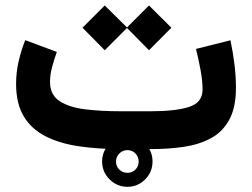

<svg xmlns="http://www.w3.org/2000/svg" viewBox="-20 -556 939 716"><path d="M542.5 0H429.7Q345.2 0 274.2 -10.5Q203.1 -21 150.6 -47.4Q98.1 -73.7 69.1 -121.3Q40 -168.9 40 -243.2Q40 -287.1 49.8 -328.9Q59.6 -370.6 74.2 -406.2L191.9 -362.3Q183.6 -339.4 175 -308.8Q166.5 -278.3 166.5 -251Q166.5 -202.1 202.6 -178.7Q238.8 -155.3 298.6 -148.2Q358.4 -141.1 429.7 -141.1H543.9Q634.3 -141.1 684.8 -157.2Q735.4 -173.3 735.4 -222.2Q735.4 -254.4 727.8 -295.4Q720.2 -336.4 710.9 -373.5L839.4 -405.8Q849.1 -359.9 854.5 -314.7Q859.9 -269.5 859.9 -229Q859.9 -155.8 835.4 -110.4Q811 -64.9 767.3 -41Q723.6 -17.1 666 -8.5Q608.4 0 542.5 0ZM370.6 -535.6 453.6 -453.6 535.6 -535.6 619.1 -452.6 535.6 -368.7 453.6 -451.7 370.6 -368.7 287.6 -452.6ZM360.8 46.4Q360.8 7.3 388.7 -20Q416.5 -47.4 455.1 -47.4Q494.1 -47.4 521.5 -20Q548.8 7.3 548.8 46.4Q548.8 85 521.5 112.8Q494.1 140.6 455.1 140.6Q416.5 140.6 388.7 112.8Q360.8 85 360.8 46.4ZM412.6 46.4Q412.6 64 424.8 76.2Q437 88.4 455.1 88.4Q473.1 88.4 485.1 76.4Q497.1 64.5 497.1 46.4Q497.1 28.3 484.9 16.1Q472.7 3.9 455.1 3.9Q437.5 3.9 425 16.4Q412.6 28.8 412.6 46.4Z"/></svg>

Font: Vazirmatn UI ExtraBold
Style: Regular
Weight: 800
Designer: Saber Rastikerdar
Foundry: Saber Rastikerdar
Version: Version 33.003